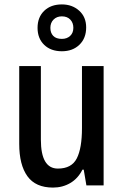

<svg xmlns="http://www.w3.org/2000/svg" viewBox="-20 -839 559 869"><path d="M449 -540V0H371L359 -71H353Q333 -31 298 -10.5Q263 10 220 10Q141 10 104 -41.5Q67 -93 67 -188V-540H165V-207Q165 -76 242 -76Q304 -76 327.5 -122Q351 -168 351 -259V-540ZM260 -607Q210 -607 180 -636Q150 -665 150 -713Q150 -761 180 -790Q210 -819 260 -819Q307 -819 338.5 -790.5Q370 -762 370 -715Q370 -666 339.5 -636.5Q309 -607 260 -607ZM260 -663Q283 -663 297.5 -676.5Q312 -690 312 -713Q312 -736 298 -750.5Q284 -765 260 -765Q237 -765 222.5 -750.5Q208 -736 208 -713Q208 -690 221 -676.5Q234 -663 260 -663Z"/></svg>

Font: Noto Sans Malayalam Condensed Medium
Style: Regular
Weight: 500
Width: 3
Designer: Jelle Bosma - Monotype Design Team
Foundry: Monotype Imaging Inc.
Version: Version 2.104; ttfautohint (v1.8.4.7-5d5b)